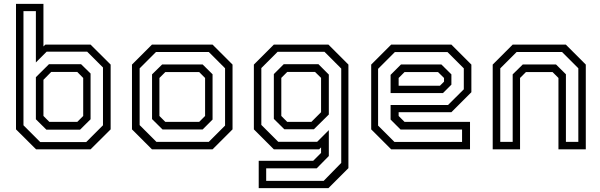

<svg xmlns="http://www.w3.org/2000/svg" viewBox="-20 -770 3096 990"><path d="M166 0 62.5 -103V-750H204V-530.5L214 -540H447L550.5 -437V-103L447 0ZM219 -101.5 165 -155V-372L232.5 -439H398L447 -391V-155L393 -101.5ZM234.5 -141.5H378.5L409 -172V-368L378.5 -399H244L204 -358.5V-172ZM187.5 -37.5H424.5L511 -124V-422L429.5 -503.5H220.5L165 -448V-712.5H101V-124Z M763.5 0 660.5 -103V-437L763.5 -540H1076L1179 -437V-103L1076 0ZM786.5 -38.5H1056.5L1140.5 -122.5V-418L1056.5 -502H784.5L700 -417.5V-125ZM818 -102.5 764 -156V-386.5L816 -437.5H1025L1076 -387V-153.5L1025 -102.5ZM832.5 -141.5H1007L1037.5 -172V-368L1007 -398.5H832.5L802 -368V-172Z M1314 200V59H1595L1635.5 18.5V-10L1625.5 0H1392L1289 -103V-437L1392 -540H1673.5L1776.5 -437V97L1673.5 200ZM1352.5 162.5H1649L1739.5 70V-416.5L1653 -503H1411.5L1327.5 -419V-126L1414.5 -39H1615.5L1675.5 -99V34.5L1613 98H1352.5ZM1446 -103.5 1392 -157V-388L1443 -439H1622L1675.5 -385.5V-179.5L1598.5 -103.5ZM1461 -141.5H1585.5L1635.5 -191.5V-368.5L1604.5 -399H1461L1430.5 -368.5V-172Z M2307.5 -540 2410.5 -437V-294.5L2307.5 -191.5H2035.5V-172L2066 -141.5H2403.5V0H1997L1894 -103V-437L1997 -540ZM2256 -437.5 2307.5 -386.5V-333.5L2264 -290H1994V-384L2047.5 -437.5ZM2287.5 -501.5H2016L1929.5 -415V-122.5L2014 -38H2362.5V-102H2045.5L1994 -153.5V-228.5H2290L2371.5 -309.5V-417.5ZM2238.5 -398.5H2066L2035.5 -368V-328H2248.5L2269.5 -349V-368Z M2520.5 0V-437L2623.5 -540H2897.5L3000.5 -437V0H2859.5V-368L2829 -398.5H2692L2661.5 -368V0ZM2559.5 -38.5H2623.5V-386.5L2675.5 -437.5H2847L2898 -387V-38.5H2962V-418L2878 -502H2644L2559.5 -417.5Z"/></svg>

Font: Tourney Thin
Style: Regular
Weight: 400
Version: Version 1.015